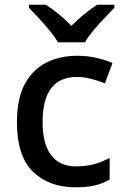

<svg xmlns="http://www.w3.org/2000/svg" viewBox="-20 -786 530 816"><path d="M300 10Q188 10 120 -56.5Q52 -123 52 -266Q52 -366 85 -428Q118 -490 176 -519.5Q234 -549 308 -549Q353 -549 392.5 -539.5Q432 -530 458 -518L426 -432Q398 -443 366.5 -451Q335 -459 307 -459Q161 -459 161 -267Q161 -175 197 -127Q233 -79 303 -79Q348 -79 382.5 -89Q417 -99 446 -115V-23Q417 -6 383 2Q349 10 300 10ZM227 -606Q213 -629 191 -656Q169 -683 145 -708.5Q121 -734 103 -753V-766H175Q201 -749 229.5 -726Q258 -703 283 -676Q310 -703 338.5 -726Q367 -749 393 -766H466V-753Q448 -734 423.5 -708.5Q399 -683 376.5 -656Q354 -629 341 -606Z"/></svg>

Font: Noto Sans Ol Chiki Medium
Style: Regular
Weight: 500
Designer: Monotype Design Team, Lewis McGuffie
Foundry: Monotype Imaging Inc.
Version: Version 2.003; ttfautohint (v1.8.4.7-5d5b)